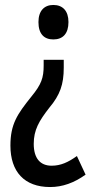

<svg xmlns="http://www.w3.org/2000/svg" viewBox="-20 -561 373 774"><path d="M256 -472C256 -517 233 -541 195 -541C159 -541 135 -518 135 -472C135 -424 158 -402 195 -402C234 -402 256 -426 256 -472ZM237 -288V-320H156V-297C156 -247 147 -221 106 -171C49 -100 22 -60 22 26C22 131 78 193 182 193C232 193 279 176 325 143L290 68C255 93 225 107 188 107C142 107 116 77 116 19C116 -37 137 -73 179 -127C222 -178 237 -221 237 -288Z"/></svg>

Font: Noto Sans Malayalam ExtraCondensed Medium
Style: Regular
Weight: 500
Width: 2
Designer: Jelle Bosma - Monotype Design Team
Foundry: Monotype Imaging Inc.
Version: Version 2.104